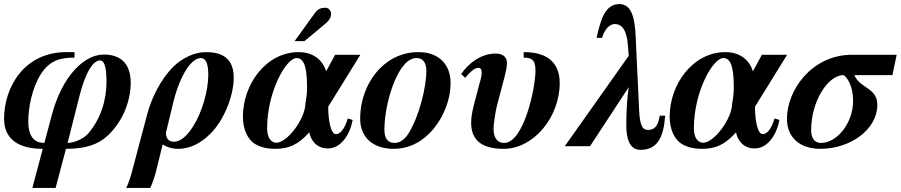

<svg xmlns="http://www.w3.org/2000/svg" viewBox="-23 -718 4424 943"><path d="M195 -16C156 -16 116 -35 116 -122C116 -190 134 -284 177 -353C223 -426 281 -435 343 -435V-462H303C93 -462 -3 -286 -3 -135C-3 -35 67 13 187 13L136 205H250L301 13C395 13 458 -7 506 -52C580 -121 619 -222 619 -311C619 -412 563 -450 488 -450C432 -450 386 -419 349 -381C291 -321 253 -234 232 -155ZM369 -253C383 -307 419 -421 468 -421C492 -421 500 -381 500 -318C500 -221 470 -133 411 -63C386 -34 338 -16 309 -16Z M626 122C619 149 606 189 597 205H715C723 189 736 152 742 129L776 -9C792 3 821 13 851 13C916 13 967 -19 1009 -60C1075 -124 1125 -245 1125 -337C1125 -447 1047 -462 988 -462C932 -462 872 -433 829 -391C765 -328 720 -233 700 -157ZM829 -219C845 -284 869 -342 895 -381C916 -413 942 -433 963 -433C984 -433 1000 -413 1000 -351C1000 -275 971 -169 926 -98C899 -55 866 -22 831 -22C805 -22 792 -38 792 -66Z M1424 -516H1472L1553 -583C1588 -612 1603 -624 1603 -651C1603 -667 1589 -680 1576 -680C1556 -680 1539 -676 1522 -652ZM1747 -449H1623L1579 -368C1563 -419 1520 -462 1444 -462C1283 -462 1170 -303 1170 -145C1170 -85 1192 -35 1228 -12C1255 5 1289 13 1328 13C1396 13 1441 -7 1496 -68C1503 -30 1531 11 1588 11C1653 11 1697 -60 1709 -129L1685 -136C1670 -85 1648 -59 1627 -59C1603 -59 1589 -122 1589 -194ZM1485 -285C1485 -257 1481 -231 1477 -209C1476 -135 1389 -17 1334 -17C1312 -17 1289 -37 1289 -88C1289 -267 1382 -433 1434 -433C1480 -433 1485 -356 1485 -285Z M2029 -462C1961 -462 1897 -435 1846 -385C1786 -326 1746 -235 1746 -135C1746 -37 1816 13 1910 13C1977 13 2036 -13 2085 -62C2146 -123 2190 -217 2190 -311C2190 -403 2130 -462 2033 -462ZM2071 -372C2071 -285 2034 -145 1985 -65C1964 -31 1940 -16 1914 -16C1884 -16 1865 -36 1865 -80C1865 -182 1904 -335 1964 -402C1983 -423 2003 -433 2024 -433C2053 -433 2071 -410 2071 -372Z M2549 -435C2583 -435 2607 -429 2607 -372C2607 -284 2549 -16 2453 -16C2425 -16 2401 -35 2401 -85C2401 -105 2410 -169 2417 -196L2455 -340C2461 -362 2467 -394 2467 -407C2467 -436 2450 -455 2410 -455C2340 -455 2276 -406 2242 -354L2262 -336C2281 -359 2306 -385 2326 -385C2340 -385 2343 -374 2343 -358C2342 -341 2334 -314 2328 -292L2304 -201C2296 -169 2291 -140 2291 -115C2291 -33 2339 13 2451 13C2596 13 2726 -140 2726 -311C2726 -378 2697 -427 2637 -449C2613 -458 2584 -462 2549 -462Z M3217 -150C3208 -81 3174 -80 3160 -80C3136 -80 3120 -93 3116 -177L3099 -540C3095 -625 3081 -698 3019 -698C2948 -698 2927 -620 2907 -532H2934C2949 -584 2978 -600 2996 -600C3029 -600 3055 -575 3061 -495L3065 -444L2751 0H2875L3065 -290C3057 -240 3053 -165 3053 -102C3053 -36 3070 18 3122 18C3204 18 3236 -40 3244 -150Z M3843 -449H3719L3675 -368C3659 -419 3616 -462 3540 -462C3379 -462 3266 -303 3266 -145C3266 -85 3288 -35 3324 -12C3351 5 3385 13 3424 13C3492 13 3537 -7 3592 -68C3599 -30 3627 11 3684 11C3749 11 3793 -60 3805 -129L3781 -136C3766 -85 3744 -59 3723 -59C3699 -59 3685 -122 3685 -194ZM3581 -285C3581 -257 3577 -231 3573 -209C3572 -135 3485 -17 3430 -17C3408 -17 3385 -37 3385 -88C3385 -267 3478 -433 3530 -433C3576 -433 3581 -356 3581 -285Z M4381 -449H4162C3963 -449 3842 -274 3842 -135C3842 -43 3905 13 4006 13C4155 13 4286 -83 4286 -203C4286 -288 4202 -282 4173 -349H4360ZM4167 -222C4167 -114 4088 -16 4010 -16C3966 -16 3961 -57 3961 -81C3961 -214 4039 -349 4121 -349C4143 -333 4167 -288 4167 -222Z"/></svg>

Font: XITS
Style: Bold Italic
Weight: 700
Italic angle: -16.33°
Designer: MicroPress Inc., with final additions and corrections provided by Coen Hoffman, Elsevier (retired)
Version: Version 1.105